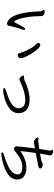

<svg xmlns="http://www.w3.org/2000/svg" viewBox="1069 -1883 862 3040"><g transform="rotate(90 1500.0 -363.0)"><path d="M856 -212Q870 -212 885.5 -224.5Q901 -237 901 -262Q899 -309 844.5 -403.5Q790 -498 740 -544Q713 -570 697 -570Q661 -570 661 -537Q661 -522 675 -510Q716 -474 764 -383.5Q812 -293 820 -239Q825 -212 856 -212ZM352 -43Q364 -43 377 -52.5Q390 -62 394 -95Q398 -128 417 -192.5Q436 -257 444.5 -278Q453 -299 453 -312Q453 -330 438 -330Q424 -330 416.5 -314Q409 -298 379.5 -248Q350 -198 328 -152Q288 -184 265 -293Q242 -402 238.5 -479.5Q235 -557 235 -575.5Q235 -594 232 -605.5Q229 -617 205.5 -628.5Q182 -640 164 -640Q143 -640 138 -627Q138 -615 147.5 -604.5Q157 -594 158 -580Q160 -535 164 -476Q191 -119 317 -54Q341 -43 352 -43Z M1419 18Q1458 18 1543.5 -6.5Q1629 -31 1700.5 -85Q1772 -139 1772 -229Q1769 -318 1710.5 -359.5Q1652 -401 1560 -401Q1420 -401 1239 -316Q1228 -312 1215 -312L1193 -313Q1175 -313 1175 -299Q1175 -292 1183.5 -278Q1192 -264 1206.5 -252Q1221 -240 1235 -240Q1247 -240 1273 -253Q1442 -332 1564 -332Q1622 -332 1658 -307Q1694 -282 1694 -228Q1694 -153 1595 -97Q1529 -62 1418 -28Q1374 -13 1374 3Q1374 18 1419 18Z M2410 48Q2419 48 2451 44Q2614 20 2721 -46Q2822 -109 2822 -203Q2822 -285 2757 -321Q2709 -350 2641 -350Q2503 -350 2372 -254Q2376 -313 2402 -497Q2578 -530 2613 -539.5Q2648 -549 2648 -570Q2647 -588 2625 -599Q2603 -610 2586 -610Q2566 -607 2556 -600Q2533 -586 2412 -565Q2426 -659 2433.5 -690Q2441 -721 2441 -728Q2441 -761 2392 -771Q2377 -774 2369 -774Q2357 -774 2352 -761Q2352 -754 2358.5 -746.5Q2365 -739 2365 -726Q2353 -660 2338 -553Q2225 -536 2211 -536L2170 -542Q2157 -542 2157 -530Q2157 -521 2167 -507Q2177 -493 2192 -481Q2207 -469 2223 -469Q2238 -469 2262 -473.5Q2286 -478 2329 -485Q2307 -319 2297 -200Q2297 -154 2344 -154Q2357 -154 2426 -209Q2522 -285 2619 -285Q2735 -285 2740 -222L2741 -212Q2741 -168 2711 -134Q2643 -55 2424 8Q2393 19 2393 33Q2397 48 2410 48Z"/></g></svg>

Font: LXGW WenKai Mono TC
Style: Bold
Weight: 700
Designer: LXGW / Fontworks Inc.
Foundry: LXGW / Fontworks Inc.
Version: Version 1.330